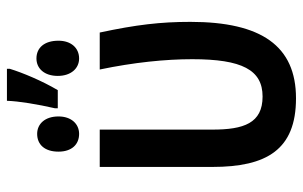

<svg xmlns="http://www.w3.org/2000/svg" viewBox="-176 -668 853 540"><g transform="rotate(-90 250.0 -397.5)"><path d="M216 -669V-661H267C293 -705 316 -760 327 -796V-804H237C236 -771 227 -717 216 -669ZM356 -601C386 -601 406 -624 406 -659C406 -699 386 -721 356 -721C328 -721 307 -699 307 -661C307 -624 328 -601 356 -601ZM144 -601C172 -601 193 -623 193 -659C193 -697 172 -719 144 -719C114 -719 94 -698 94 -659C94 -622 114 -601 144 -601ZM244 9C391 9 459 -88 459 -288C459 -372 451 -440 429 -543H325C345 -447 354 -358 354 -283C354 -143 324 -85 249 -85C174 -85 156 -138 156 -226V-543H51V-226C51 -73 100 9 244 9Z"/></g></svg>

Font: Noto Sans Mono ExtraCondensed SemiBold
Style: Regular
Weight: 600
Width: 2
Designer: Monotype Design Team
Foundry: Monotype Imaging Inc.
Version: Version 2.014